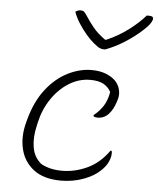

<svg xmlns="http://www.w3.org/2000/svg" viewBox="-57 -870 763 929"><g transform="rotate(5 325.0 -406.0)"><path d="M432 -641H423Q416 -641 406.5 -644.5Q397 -648 375 -666Q358 -680 338 -703Q318 -726 300 -754Q282 -782 272 -810Q284 -819 297 -819Q308 -819 313.5 -814.5Q319 -810 329 -795Q345 -770 367 -742.5Q389 -715 427 -688H433Q494 -715 541 -751Q588 -787 618 -822H628Q643 -822 647 -817Q651 -812 649 -804Q646 -794 637 -781.5Q628 -769 608 -751Q571 -717 525.5 -688Q480 -659 432 -641ZM375 -536Q415 -536 443.5 -525Q472 -514 490 -497Q509 -478 515 -453.5Q521 -429 514 -406L510 -393Q498 -355 476.5 -332Q455 -309 423 -309Q412 -309 404 -314V-320Q433 -343 450 -370.5Q467 -398 474 -438Q460 -463 436.5 -475.5Q413 -488 373 -488Q318 -488 269.5 -457.5Q221 -427 186.5 -375.5Q152 -324 138 -261L134 -243Q121 -188 128.5 -140Q136 -92 172 -62Q194 -50 219 -44Q244 -38 275 -38Q337 -38 397 -66Q457 -94 500 -155H506Q509 -143 506 -128Q503 -112 494 -95Q485 -78 467 -60Q435 -28 383 -9Q331 10 274 10Q190 10 141 -27.5Q92 -65 77.5 -126Q63 -187 82 -257L86 -272Q110 -360 155.5 -418.5Q201 -477 259 -506.5Q317 -536 375 -536Z"/></g></svg>

Font: Recursive Mn Csl St Lt
Style: Italic
Weight: 300
Italic angle: -15°
Monospace: yes
Version: Version 1.079;hotconv 1.0.112;makeotfexe 2.5.65598; ttfautoh